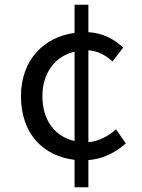

<svg xmlns="http://www.w3.org/2000/svg" viewBox="-20 -750 595 806"><path d="M293 36H351V-78C409 -82 464 -108 508 -148L467 -207C436 -180 397 -157 351 -153V-539C390 -536 423 -519 452 -492L497 -550C462 -583 416 -611 351 -615V-730H293V-612C167 -595 68 -501 68 -346C68 -191 159 -95 293 -79ZM293 -158C209 -177 158 -247 158 -346C158 -444 211 -514 293 -533Z"/></svg>

Font: Noto Sans HK
Style: Regular
Weight: 400
Designer: Ryoko NISHIZUKA 西塚涼子 (kana, bopomofo & ideographs); Paul D. Hunt (Latin, Greek & Cyrillic); Sandoll Communications 산돌커뮤니
Foundry: Adobe
Version: Version 2.004;hotconv 1.0.118;makeotfexe 2.5.65603